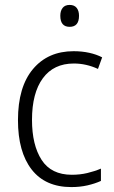

<svg xmlns="http://www.w3.org/2000/svg" viewBox="-20 -750 462 780"><path d="M270 10Q164 10 108.5 -61.5Q53 -133 53 -262Q53 -397 114 -469.5Q175 -542 279 -542Q313 -542 342.5 -535.5Q372 -529 395 -517L378 -470Q330 -492 280 -492Q198 -492 154 -432Q110 -372 110 -263Q110 -161 149 -100.5Q188 -40 272 -40Q305 -40 334.5 -47Q364 -54 390 -65V-15Q366 -4 335.5 3Q305 10 270 10ZM263 -730Q282 -730 291.5 -718Q301 -706 301 -686Q301 -641 263 -641Q225 -641 225 -686Q225 -706 234.5 -718Q244 -730 263 -730Z"/></svg>

Font: Noto Sans Myanmar SemiCondensed Light
Style: Regular
Weight: 300
Width: 4
Designer: Monotype Design Team
Foundry: Monotype Imaging Inc.
Version: Version 2.107; ttfautohint (v1.8.4.7-5d5b)